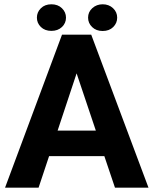

<svg xmlns="http://www.w3.org/2000/svg" viewBox="-20 -872 713 892"><path d="M247.6 -265.1H425.3L335.9 -531.2ZM464.8 -146.5H208L159.2 0H3.4L268.1 -710.9H403.8L669.9 0H514.2ZM389.2 -790Q389.2 -816.4 408.9 -834.2Q428.7 -852.1 457 -852.1Q485.8 -852.1 505.1 -834Q524.4 -815.9 524.4 -790Q524.4 -764.6 505.9 -746.3Q487.3 -728 457 -728Q426.8 -728 408 -746.3Q389.2 -764.6 389.2 -790ZM286.6 -790Q286.6 -764.2 267.6 -746.3Q248.5 -728.5 218.8 -728.5Q188.5 -728.5 169.9 -746.6Q151.4 -764.6 151.4 -790Q151.4 -815.4 169.9 -833.7Q188.5 -852.1 218.8 -852.1Q249 -852.1 267.8 -833.7Q286.6 -815.4 286.6 -790Z"/></svg>

Font: MAUL Bold
Style: Bold
Weight: 700
Designer: MAUL
Version: Version 1.0; 2020; ttfautohint (v1.8.3)